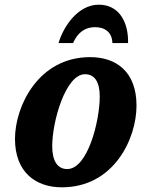

<svg xmlns="http://www.w3.org/2000/svg" viewBox="-20 -790 628 820"><path d="M230 -606H292C312 -652 344 -674 386 -674C428 -674 459 -652 460 -606H527C529 -695 489 -770 402 -770C312 -770 250 -675 230 -606ZM244 10C466 10 563 -197 563 -339C563 -486 474 -546 365 -546C143 -546 44 -335 44 -197C44 -54 133 10 244 10ZM267 -68C226 -68 203 -102 203 -166C203 -271 260 -473 343 -473C383 -473 406 -442 406 -378C406 -274 355 -68 267 -68Z"/></svg>

Font: Noto Serif SemiCondensed Extra
Style: Italic
Weight: 800
Width: 4
Italic angle: -12°
Designer: Monotype Design Team
Foundry: Monotype Imaging Inc.
Version: Version 1.901